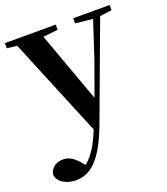

<svg xmlns="http://www.w3.org/2000/svg" viewBox="-153 -638 881 1011"><g transform="rotate(-20 287.5 -132.5)"><path d="M376 -507 473 -497 405 -290 338 -104 195 -498 278 -507V-536H-7V-507L49 -501L277 51C246 128 214 180 173 212L158 194C133 165 106 144 71 144C36 144 1 162 -5 201C-2 245 47 271 99 271C182 271 248 212 312 43L513 -498L580 -507V-536H376Z"/></g></svg>

Font: Noto Serif JP
Style: Bold
Weight: 700
Designer: Ryoko NISHIZUKA 西塚涼子 (kana & ideographs); Frank Grießhammer (Latin, Greek & Cyrillic); Wenlong ZHANG 张文龙 (bopomofo); San
Foundry: Adobe
Version: Version 2.001;hotconv 1.1.0;makeotfexe 2.6.0